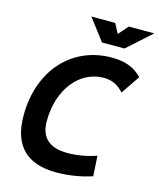

<svg xmlns="http://www.w3.org/2000/svg" viewBox="-131 -990 902 1092"><g transform="rotate(15 320.0 -444.0)"><path d="M305.2 9.8C374.5 9.8 444.8 -1 514.6 -23.4L507.8 -142.6C450.2 -123 393.6 -113.3 337.9 -113.3C231.9 -113.3 178.2 -161.6 178.2 -258.8C178.2 -443.8 284.7 -580.1 429.2 -580.1C475.6 -580.1 512.7 -563 546.9 -525.4L621.6 -635.3C577.6 -682.1 522 -703.1 443.4 -703.1C206.5 -703.1 42.5 -519 42.5 -255.4C42.5 -78.6 130.4 9.8 305.2 9.8ZM365.7 -771.5H498.5L639.6 -898.4H489.7L439.9 -841.3L409.7 -898.4H269.5Z"/></g></svg>

Font: Cascadia Code
Style: Bold Italic
Weight: 700
Italic angle: -10°
Monospace: yes
Designer: Aaron Bell
Foundry: Saja Typeworks
Version: Version 2404.023